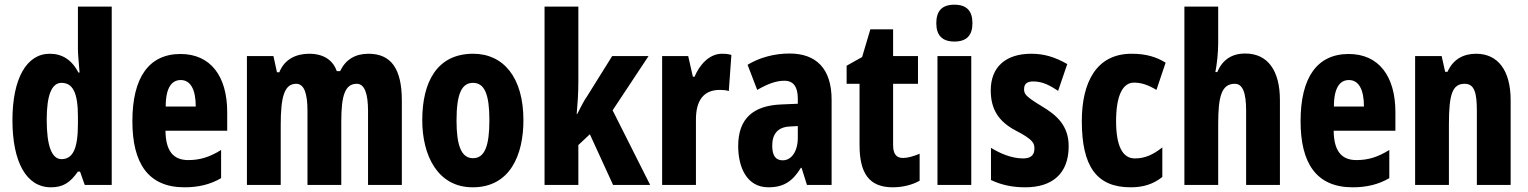

<svg xmlns="http://www.w3.org/2000/svg" viewBox="-20 -788 6511 818"><path d="M197 10C249 10 279 -10 312 -57H321L341 0H456V-760H312V-578C312 -553 316 -523 319 -479H314C285 -535 243 -559 192 -559C93 -559 33 -453 33 -276C33 -98 92 10 197 10ZM242 -110C201 -110 179 -165 179 -278C179 -382 200 -435 242 -435C291 -435 312 -391 312 -292V-260C312 -156 291 -110 242 -110Z M749 -558C614 -558 544 -457 544 -272C544 -94 610 10 766 10C825 10 876 -2 922 -29V-149C872 -118 831 -106 782 -106C718 -106 686 -145 685 -231H948V-310C948 -465 876 -558 749 -558ZM750 -447C791 -447 814 -408 814 -334H686C686 -417 713 -447 750 -447Z M1550 -559C1494 -559 1453 -535 1429 -485H1415C1399 -530 1361 -559 1297 -559C1242 -559 1192 -536 1170 -480H1160L1145 -549H1032V0H1176V-255C1176 -375 1191 -431 1242 -431C1275 -431 1290 -392 1290 -316V0H1434V-271C1434 -381 1450 -431 1500 -431C1533 -431 1548 -390 1548 -315V0H1692V-360C1692 -495 1646 -559 1550 -559Z M2210 -276C2210 -458 2125 -559 1996 -559C1842 -559 1779 -439 1779 -276C1779 -125 1845 10 1994 10C2154 10 2210 -129 2210 -276ZM1925 -274C1925 -386 1946 -435 1995 -435C2045 -435 2065 -385 2065 -276C2065 -166 2045 -114 1995 -114C1946 -114 1925 -167 1925 -274Z M2444 -441V-760H2300V0H2444V-170L2493 -216L2592 0H2750L2590 -318L2743 -549H2588L2482 -379C2466 -356 2456 -335 2439 -302H2437C2441 -349 2444 -390 2444 -441Z M3056 -559C3000 -559 2959 -509 2939 -461H2932L2912 -549H2801V0H2945V-279C2945 -358 2976 -405 3047 -405C3059 -405 3075 -404 3085 -400L3096 -554C3078 -559 3067 -559 3056 -559Z M3344 -560C3279 -560 3216 -543 3165 -512L3206 -405C3253 -432 3288 -444 3322 -444C3361 -444 3379 -417 3379 -368V-346L3308 -343C3189 -338 3125 -283 3125 -166C3125 -76 3161 10 3254 10C3320 10 3358 -17 3392 -73H3395L3418 0H3523V-363C3523 -496 3457 -560 3344 -560ZM3345 -249 3379 -251V-201C3379 -143 3352 -105 3315 -105C3285 -105 3270 -124 3270 -168C3270 -218 3295 -247 3345 -249Z M3827 -115C3798 -115 3785 -133 3785 -170V-431H3891V-549H3785V-663H3688L3653 -545L3587 -508V-431H3642V-171C3642 -49 3683 10 3784 10C3825 10 3866 0 3898 -18V-133C3871 -122 3848 -115 3827 -115Z M4046 -768C3993 -768 3969 -741 3969 -689C3969 -637 3995 -611 4046 -611C4098 -611 4123 -637 4123 -689C4123 -740 4100 -768 4046 -768ZM4118 -549H3974V0H4118Z M4533 -165C4533 -252 4483 -297 4419 -335C4350 -377 4343 -387 4343 -408C4343 -431 4356 -441 4382 -441C4424 -441 4454 -423 4488 -401L4527 -515C4475 -545 4428 -559 4374 -559C4264 -559 4201 -502 4201 -403C4201 -322 4235 -270 4307 -232C4385 -192 4387 -176 4387 -154C4387 -127 4371 -113 4339 -113C4289 -113 4240 -135 4202 -158V-21C4249 1 4295 10 4348 10C4462 10 4533 -47 4533 -165Z M4797 10C4850 10 4893 -3 4932 -34V-160C4893 -129 4858 -113 4815 -113C4762 -113 4735 -167 4735 -272C4735 -378 4762 -436 4811 -436C4843 -436 4872 -426 4907 -405L4946 -521C4907 -545 4864 -559 4801 -559C4650 -559 4589 -436 4589 -272C4589 -79 4652 10 4797 10Z M5170 -604V-760H5026V0H5170V-259C5170 -377 5184 -431 5241 -431C5274 -431 5289 -394 5289 -317V0H5433V-361C5433 -488 5381 -560 5285 -560C5228 -560 5188 -533 5166 -481H5158C5165 -517 5170 -565 5170 -604Z M5726 -558C5591 -558 5521 -457 5521 -272C5521 -94 5587 10 5743 10C5802 10 5853 -2 5899 -29V-149C5849 -118 5808 -106 5759 -106C5695 -106 5663 -145 5662 -231H5925V-310C5925 -465 5853 -558 5726 -558ZM5727 -447C5768 -447 5791 -408 5791 -334H5663C5663 -417 5690 -447 5727 -447Z M6269 -559C6215 -559 6171 -536 6147 -482H6137L6122 -549H6009V0H6153V-259C6153 -387 6168 -431 6220 -431C6262 -431 6272 -392 6272 -317V0H6416V-361C6416 -489 6361 -559 6269 -559Z"/></svg>

Font: Noto Sans Kannada ExtraCondensed ExtraBold
Style: Regular
Weight: 800
Width: 2
Designer: Jelle Bosma - Monotype Design Team
Foundry: Monotype Imaging Inc.
Version: Version 2.005